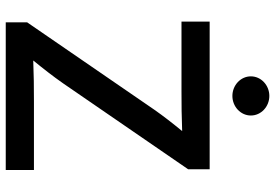

<svg xmlns="http://www.w3.org/2000/svg" viewBox="-168 -812 980 685"><g transform="rotate(90 322.5 -470.0)"><path d="M60.1 0H586.9V-100.6H342.3C293.5 -100.6 245.1 -100.1 196.3 -98.1C225.1 -133.3 252.9 -168.9 277.8 -204.6L584.5 -650.9V-727.5H57.6V-627H305.2C352.5 -627 400.4 -627.4 448.2 -629.4C420.9 -596.2 395 -563 372.1 -530.3L60.1 -76.2ZM322.8 -808.6C360.8 -808.6 392.6 -837.9 392.6 -874.5C392.6 -911.1 360.8 -940.4 322.8 -940.4C284.7 -940.4 252.9 -911.1 252.9 -874.5C252.9 -837.9 284.7 -808.6 322.8 -808.6Z"/></g></svg>

Font: Raveo Medium
Style: Regular
Weight: 500
Designer: Jakub Foglar, Rasmus Andersson (Inter)
Foundry: Jakubfoglar.com
Version: Version 1.100;Glyphs 3.2.3 (3260)